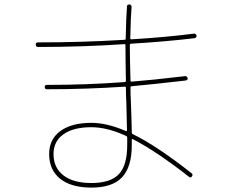

<svg xmlns="http://www.w3.org/2000/svg" viewBox="-20 -810 1040 860"><path d="M389.6 9.8Q474.6 9.8 512.2 -29.8Q549.8 -69.3 549.8 -160.2V-194.3Q549.8 -199.2 544.9 -201.2Q460 -240.2 389.6 -240.2Q308.6 -240.2 264.2 -208.5Q219.7 -176.8 219.7 -120.1Q219.7 -58.6 264.2 -24.4Q308.6 9.8 389.6 9.8ZM150.4 -599.6Q140.6 -599.6 140.1 -609.9Q139.6 -620.1 150.4 -620.1Q349.6 -620.1 538.1 -631.8Q543 -631.8 543 -636.7Q544.9 -733.4 548.8 -781.2Q548.8 -790 559.6 -790Q568.4 -790 569.3 -779.3Q565.4 -733.4 563.5 -637.7Q563.5 -633.8 567.4 -633.8Q716.8 -642.6 847.7 -659.2Q857.4 -661.1 860.4 -650.4Q862.3 -641.6 849.6 -638.7Q715.8 -623 567.4 -614.3Q562.5 -614.3 561.5 -608.4Q561.5 -553.7 564.5 -449.2Q564.5 -444.3 569.3 -444.3Q658.2 -451.2 807.6 -468.8Q817.4 -470.7 820.3 -460Q822.3 -451.2 810.5 -449.2Q657.2 -431.6 570.3 -423.8Q564.5 -423.8 564.5 -418.9Q564.5 -408.2 564.9 -385.3Q565.4 -362.3 566.4 -350.6Q567.4 -325.2 568.8 -280.8Q570.3 -236.3 570.3 -215.8Q570.3 -210.9 575.2 -209Q681.6 -157.2 837.9 -34.2Q845.7 -28.3 839.8 -20Q834 -11.7 827.1 -17.6Q678.7 -133.8 575.2 -186.5Q570.3 -189.5 570.3 -183.6V-160.2Q570.3 -62.5 526.9 -16.1Q483.4 30.3 389.6 30.3Q298.8 30.3 249.5 -9.3Q200.2 -48.8 200.2 -120.1Q200.2 -186.5 250.5 -223.1Q300.8 -259.8 389.6 -259.8Q459 -259.8 544.9 -222.7Q545.9 -221.7 547.4 -223.1Q548.8 -224.6 548.8 -226.6Q546.9 -293.9 545.9 -350.6Q544.9 -361.3 544.4 -384.3Q543.9 -407.2 543.9 -418Q543.9 -421.9 539.1 -421.9Q368.2 -410.2 190.4 -410.2Q180.7 -410.2 180.2 -419.9Q179.7 -429.7 190.4 -429.7Q367.2 -429.7 538.1 -442.4Q543.9 -442.4 543.9 -448.2Q542 -551.8 542 -607.4Q542 -612.3 538.1 -612.3Q349.6 -599.6 150.4 -599.6Z"/></svg>

Font: Rounded-X Mgen+ 2m thin
Style: Regular
Weight: 100
Designer: [Source Han Sans]
Ryoko NISHIZUKA  (kana & ideographs); Paul D. Hunt (Latin, Greek & Cyrillic); Wenlong ZHANG  (bopomofo
Version: Version 1.059.20150602